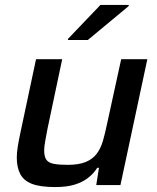

<svg xmlns="http://www.w3.org/2000/svg" viewBox="-20 -750 636 778"><path d="M204 8Q143 8 109.5 -5Q76 -18 62 -45Q48 -72 48 -112Q48 -131 52 -156Q56 -181 62 -209L126 -510H232L172 -226Q167 -199 163 -177Q159 -155 159 -141Q159 -115 168 -102.5Q177 -90 198.5 -86Q220 -82 254 -82Q299 -82 327 -93.5Q355 -105 371.5 -126.5Q388 -148 397 -179Q406 -210 414 -249L471 -510H577L468 0H370L381 -70H374Q359 -46 336 -28.5Q313 -11 281 -1.5Q249 8 204 8ZM255 -588 256 -593 387 -730H502L501 -725L336 -588Z"/></svg>

Font: Saira Thin Medium
Style: Italic
Weight: 500
Italic angle: -12°
Version: Version 1.101